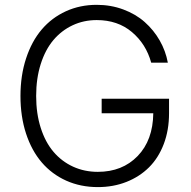

<svg xmlns="http://www.w3.org/2000/svg" viewBox="-20 -757 781 787"><path d="M599.8 -500Q578.8 -576.7 520.6 -625.7Q462.4 -674.7 376.4 -674.7Q323.2 -674.7 277.7 -653.4Q232.2 -632.1 199 -592.9Q165.8 -553.6 147 -494.7Q128.2 -435.7 128.2 -363.6Q128.2 -291.5 147 -232.8Q165.8 -174 199.4 -134.6Q233 -95.2 279.5 -73.9Q326 -52.6 381 -52.6Q481.5 -52.6 544.2 -117.4Q606.9 -182.2 608.3 -292.6H396.7V-352.3H672.9V-292.6Q672.9 -223.7 651.3 -166.7Q629.6 -109.7 590.9 -71.2Q552.2 -32.7 498.4 -11.4Q444.6 9.9 381 9.9Q310.4 9.9 251.4 -16.5Q192.5 -43 151.1 -91.3Q109.7 -139.6 86.8 -209.3Q63.9 -279.1 63.9 -363.6Q63.9 -447.8 87 -517.9Q110.1 -588.1 151.1 -636.2Q192.1 -684.3 250 -710.8Q307.9 -737.2 376.4 -737.2Q434.3 -737.2 485.4 -718.2Q536.6 -699.2 573.3 -666.5Q610.1 -633.9 634.6 -591.1Q659.1 -548.3 668 -500Z"/></svg>

Font: Inter Light BETA
Style: Regular
Weight: 300
Designer: Rasmus Andersson
Foundry: rsms
Version: Version 3.011;git-f93a4a705